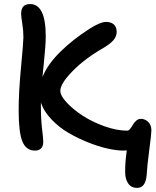

<svg xmlns="http://www.w3.org/2000/svg" viewBox="-20 -730 767 945"><path d="M152.8 11.2Q108.4 11.2 90.1 -33.9Q71.8 -79.1 71.8 -187Q71.8 -275.9 83.5 -399.7Q95.2 -523.4 95.2 -545.9Q95.2 -580.6 89.6 -614.5Q84 -648.4 84 -662.1Q84 -710 127.9 -710Q205.1 -710 205.1 -551.8Q205.1 -527.8 202.9 -498.3Q200.7 -468.8 195.8 -419.7Q190.9 -370.6 189 -351.1Q214.8 -414.1 276.9 -475.1Q338.9 -536.1 419.9 -587.9Q473.1 -622.1 502.9 -622.1Q526.4 -622.1 540.3 -609.6Q554.2 -597.2 554.2 -573.2Q554.2 -551.3 539.3 -533.4Q524.4 -515.6 492.2 -496.1Q398.4 -442.4 337.6 -380.4Q276.9 -318.4 276.9 -283.2Q276.9 -259.3 308.3 -225.3Q339.8 -191.4 387 -160.6Q434.1 -129.9 494.4 -108.4Q554.7 -86.9 606 -86.9Q613.3 -86.9 620.6 -95.9Q627.9 -105 634 -116Q640.1 -127 650.4 -136Q660.6 -145 672.9 -145Q693.8 -145 709.5 -129.9Q725.1 -114.7 725.1 -87.9Q725.1 -69.8 714.6 8.8Q704.1 87.4 702.1 128.9Q697.3 194.8 654.8 194.8Q626 194.8 611.1 173.1Q596.2 151.4 596.2 120.1Q594.7 77.1 604 9.8Q596.7 11.2 586.9 11.2Q554.7 11.2 509.5 1.2Q464.4 -8.8 413.1 -29.3Q361.8 -49.8 315.4 -77.1Q269 -104.5 232.2 -143.6Q195.3 -182.6 181.2 -225.1V-211.9Q181.2 -143.6 187 -95.9Q192.9 -48.3 192.9 -32.2Q192.9 -11.2 182.6 0Q172.4 11.2 152.8 11.2Z"/></svg>

Font: Shantell Sans Irregular
Style: Regular
Weight: 500
Designer: Stephen Nixon, Anya Danilova, Shantell Martin
Foundry: Arrow Type
Version: Version 1.006;[9816181b4]